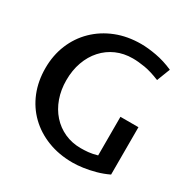

<svg xmlns="http://www.w3.org/2000/svg" viewBox="-169 -890 1032 1053"><g transform="rotate(30 347.0 -364.0)"><path d="M427 12Q340.5 12 269.2 -15.8Q198 -43.5 146.5 -93.5Q95 -143.5 67.2 -212.2Q39.5 -281 39.5 -363Q39.5 -444 67.8 -512.8Q96 -581.5 148.2 -632.5Q200.5 -683.5 271.8 -711.8Q343 -740 429 -740Q471.5 -740 525.5 -730.2Q579.5 -720.5 635 -696L602.5 -612Q547.5 -634.5 505.5 -641.5Q463.5 -648.5 429 -648.5Q372.5 -648.5 325.5 -627.8Q278.5 -607 244 -568.8Q209.5 -530.5 190.8 -478.2Q172 -426 172 -363Q172 -302 190.5 -250Q209 -198 243 -159.8Q277 -121.5 324 -100.2Q371 -79 427 -79Q449 -79 473.2 -81.2Q497.5 -83.5 529.5 -92.5V-337H643.5V-37Q607 -19.5 567.8 -8.8Q528.5 2 492 7Q455.5 12 427 12Z"/></g></svg>

Font: Expletus Sans SemiBold
Style: Regular
Weight: 600
Version: Version 7.500